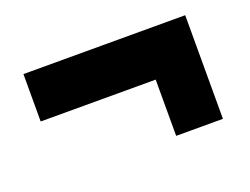

<svg xmlns="http://www.w3.org/2000/svg" viewBox="-63 -609 743 571"><g transform="rotate(-20 308.5 -324.0)"><path d="M411 -160V-338H47V-488H559V-160Z"/></g></svg>

Font: Archivo SemiCondensed Black
Style: Regular
Weight: 900
Width: 4
Designer: Hector Gatti
Foundry: Omnibus-Type
Version: Version 2.001